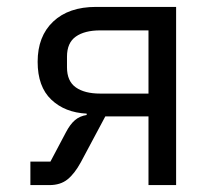

<svg xmlns="http://www.w3.org/2000/svg" viewBox="-20 -536 640 556"><path d="M68 -68H126L171 -153Q183 -176 197 -188Q211 -200 231 -203V-207Q168 -210 128.5 -247.5Q89 -285 89 -357Q89 -431 134 -473.5Q179 -516 258 -516H490V0H410V-199H285L214 -66Q196 -33 175.5 -16.5Q155 0 123 0H68ZM410 -448H270Q225 -448 199.5 -430Q174 -412 174 -372V-341Q174 -301 199.5 -283Q225 -265 270 -265H410Z"/></svg>

Font: PlemolJP35 Console
Style: Regular
Weight: 400
Version: v2.0.3; ttfautohint (v1.8.4.7-5d5b-dirty) -l 6 -r 45 -G 200 